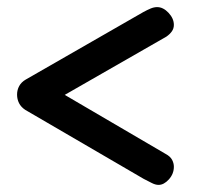

<svg xmlns="http://www.w3.org/2000/svg" viewBox="-20 -520 564 540"><path d="M426 0Q417 0 406.5 -5.5Q396 -11 384 -17L51 -211Q39 -219 33.5 -230Q28 -241 28 -254Q28 -267 34 -278Q40 -289 52 -296L383 -486Q394 -492 403.5 -496Q413 -500 422 -500Q439 -500 454 -484Q469 -468 469 -450Q469 -440 463.5 -432Q458 -424 448 -417L99 -217L94 -293L446 -87Q459 -80 464 -70.5Q469 -61 469 -51Q469 -31 455 -15.5Q441 0 426 0Z"/></svg>

Font: Quicksand Light SemiBold
Style: Regular
Weight: 600
Version: Version 3.004